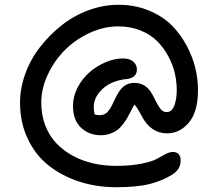

<svg xmlns="http://www.w3.org/2000/svg" viewBox="-20 -659 903 795"><path d="M460.9 116.2Q379.9 116.2 308.3 93Q236.8 69.8 181.9 26.6Q127 -16.6 95 -84Q63 -151.4 63 -233.9Q63 -293.5 84.7 -353.5Q106.4 -413.6 145.8 -464.1Q185.1 -514.6 235.4 -554.4Q285.6 -594.2 346.9 -616.7Q408.2 -639.2 470.2 -639.2Q538.1 -639.2 595 -616Q651.9 -592.8 689 -556.2Q726.1 -519.5 751.7 -472.2Q777.3 -424.8 788.6 -377.9Q799.8 -331.1 799.8 -286.1Q799.8 -196.3 762.2 -151.6Q724.6 -106.9 671.9 -106.9Q604.5 -106.9 566.9 -178.2Q547.9 -215.3 536.1 -226.1Q531.7 -218.3 522.5 -200.2Q513.2 -182.1 507.1 -171.1Q501 -160.2 489.3 -144.8Q477.5 -129.4 466.1 -120.8Q454.6 -112.3 436.8 -105.7Q418.9 -99.1 397.9 -99.1Q348.1 -99.1 315.2 -130.6Q282.2 -162.1 282.2 -221.2Q282.2 -259.8 301.3 -296.6Q320.3 -333.5 350.1 -359.4Q379.9 -385.3 416.7 -401.1Q453.6 -417 488.8 -417Q516.6 -417 531.7 -404.1Q546.9 -391.1 546.9 -371.1Q546.9 -354.5 536.4 -344.5Q525.9 -334.5 506.8 -332Q442.4 -325.7 405.3 -291.5Q368.2 -257.3 368.2 -215.8Q368.2 -198.2 372.1 -185.1Q383.8 -182.1 392.1 -182.1Q411.6 -182.1 424.1 -194.3Q436.5 -206.5 451.2 -238.8Q471.2 -283.7 490.2 -299.8Q509.3 -315.9 536.1 -315.9Q561.5 -315.9 581.5 -302.5Q601.6 -289.1 618.2 -253.9Q637.2 -215.3 647 -205.1Q656.7 -194.8 669.9 -194.8Q691.9 -194.8 701.9 -222.2Q711.9 -249.5 711.9 -286.1Q711.9 -320.3 703.9 -355.5Q695.8 -390.6 677 -425.8Q658.2 -460.9 631.1 -488.3Q604 -515.6 562.3 -532.7Q520.5 -549.8 470.2 -549.8Q410.2 -549.8 351.3 -522.7Q292.5 -495.6 248.8 -451.9Q205.1 -408.2 178 -350.3Q150.9 -292.5 150.9 -233.9Q150.9 -182.1 167.7 -138.9Q184.6 -95.7 213.9 -65.2Q243.2 -34.7 282.7 -13.4Q322.3 7.8 367.2 17.8Q412.1 27.8 460.9 27.8Q521 27.8 565.4 18.8Q609.9 9.8 628.9 -1Q647.9 -11.7 665.3 -20.8Q682.6 -29.8 694.8 -29.8Q728 -29.8 728 5.9Q728 42.5 692.9 64Q654.3 88.9 601.1 102.5Q547.9 116.2 460.9 116.2Z"/></svg>

Font: Shantell Sans Normal
Style: Regular
Weight: 400
Designer: Stephen Nixon, Anya Danilova, Shantell Martin
Foundry: Arrow Type
Version: Version 1.006;[559af2be0]